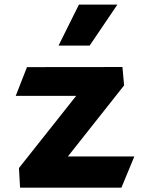

<svg xmlns="http://www.w3.org/2000/svg" viewBox="-20 -842 660 861"><path d="M101 -541 50.5 -412H321.5L65 -88.5L70 -0.5H524.5L582.5 -140.5H284.5L536.5 -459L529 -541.5ZM242.5 -637.5 334 -821.5H506.5L382 -637.5Z"/></svg>

Font: Monaspace Argon ExtraBold
Style: Bold
Weight: 800
Designer: Riley Cran & the Lettermatic Team
Foundry: Lettermatic
Version: Version 1.000 (Monaspace Argon)